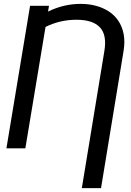

<svg xmlns="http://www.w3.org/2000/svg" viewBox="-20 -757 671 980"><path d="M495.7 203.1H397.7L512.8 -497.2Q526.3 -578.8 489.9 -617.5Q453.5 -656.2 370 -656.2Q286.6 -656.2 212.4 -619.7L109.4 0H12.8L133.5 -727.3H230.1L225.1 -697.8Q304.7 -737.2 392 -737.2Q432.9 -737.2 469.1 -727.6Q505.3 -718 535 -698.9Q564.6 -679.7 584 -650.9Q603.3 -622.2 611 -583.8Q618.6 -545.5 610.8 -497.2Z"/></svg>

Font: Karasuma Gothic
Style: Italic
Weight: 400
Italic angle: -9.39999°
Designer: Rasmus Andersson / Ryoko Nishizuka
Foundry: Genbu
Version: Version 1.00